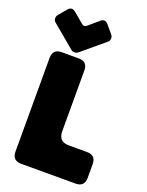

<svg xmlns="http://www.w3.org/2000/svg" viewBox="-190 -1047 865 1132"><g transform="rotate(20 243.0 -481.0)"><path d="M34 -644Q34 -700 90 -700H196Q252 -700 252 -644V-263Q252 -198 317 -198H431Q487 -198 487 -142V-56Q487 0 431 0H90Q34 0 34 -56ZM-8 -897 35 -948Q56 -972 81 -952L145 -898Q161 -884 177 -898L240 -952Q264 -973 286 -948L329 -897Q337 -886 336 -873Q335 -860 325 -852L183 -733Q174 -725 161 -725Q147 -725 138 -733L-4 -852Q-14 -860 -15 -873Q-16 -886 -8 -897Z"/></g></svg>

Font: LT Crewmate
Style: Regular
Weight: 400
Designer: Daniel Lyons
Foundry: LyonsType
Version: Version 1.001;FEAKit 1.0